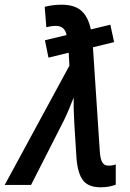

<svg xmlns="http://www.w3.org/2000/svg" viewBox="-72 -786 554 816"><path d="M253 -115 244 -259Q240 -331 241 -371Q215 -305 201 -277L60 0H-52L223 -507L220 -562L134 -541L119 -615L211 -637Q203 -676 166 -676Q146 -676 125 -670L118 -757Q152 -766 190 -766Q245 -766 274 -740Q303 -714 314 -661L397 -681L413 -607L323 -585L352 -145Q354 -111 362.5 -96.5Q371 -82 388 -82Q405 -82 420 -87V-1Q391 10 356 10Q303 10 280.5 -20Q258 -50 253 -115Z"/></svg>

Font: Noto Sans UI NarrowMedium
Style: Italic
Weight: 500
Width: 4
Italic angle: -12°
Designer: Monotype Design Team
Foundry: Monotype Imaging Inc.
Version: Version 1.001